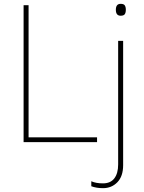

<svg xmlns="http://www.w3.org/2000/svg" viewBox="-20 -741 753 1001"><path d="M103 -714H129V-25H486V0H103ZM609 -721Q625 -721 630.5 -713Q636 -705 636 -690Q636 -675 630.5 -667Q625 -659 609 -659Q584 -659 584 -690Q584 -721 609 -721ZM456 230V204Q480 215 517 215Q556 215 576 189Q596 163 596 116V-528H622V120Q622 178 592 209Q562 240 517 240Q483 240 456 230Z"/></svg>

Font: Noto Sans UI Thin
Style: Regular
Weight: 250
Designer: Monotype Design Team
Foundry: Monotype Imaging Inc.
Version: Version 1.001